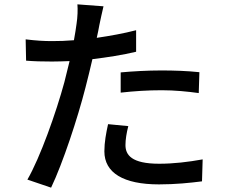

<svg xmlns="http://www.w3.org/2000/svg" viewBox="-20 -821 1040 883"><path d="M570 -241 477 -250C468 -209 460 -167 460 -125C460 -26 548 27 711 27C787 27 854 20 909 13L912 -88C846 -76 778 -68 712 -68C584 -68 557 -109 557 -154C557 -179 562 -210 570 -241ZM456 -792 336 -801C338 -779 337 -742 332 -711C330 -692 325 -666 320 -636C285 -633 251 -632 220 -632C182 -632 147 -634 98 -640L100 -542C136 -539 173 -538 219 -538C244 -538 271 -539 300 -540C292 -507 284 -474 276 -443C238 -303 165 -97 106 5L215 42C269 -71 337 -277 373 -418C384 -460 395 -506 405 -549C473 -557 543 -568 606 -583V-682C548 -667 486 -656 425 -647C430 -669 434 -689 437 -706C441 -726 450 -767 456 -792ZM535 -488V-395C598 -402 659 -406 724 -406C784 -406 843 -400 894 -393L897 -489C840 -495 780 -497 722 -497C658 -497 589 -493 535 -488Z"/></svg>

Font: Source Han Sans JP Medium
Style: Regular
Weight: 500
Designer: Ryoko NISHIZUKA 西塚涼子 (kana, bopomofo & ideographs); Paul D. Hunt (Latin, Greek & Cyrillic); Sandoll Communications 산돌커뮤니
Foundry: Adobe
Version: Version 2.002;hotconv 1.0.116;makeotfexe 2.5.65601